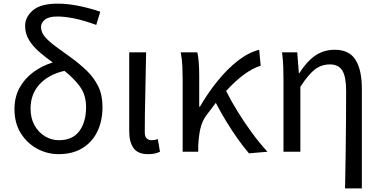

<svg xmlns="http://www.w3.org/2000/svg" viewBox="-20 -829 2081 1049"><path d="M299.8 13.2Q238.3 13.2 183.3 -16.4Q128.4 -45.9 93.8 -100.8Q59.1 -155.8 59.1 -232.9Q59.1 -298.8 86.9 -349.4Q114.7 -399.9 162.1 -434.8Q209.5 -469.7 268.1 -487.8Q229 -515.6 194.6 -545.4Q160.2 -575.2 138.7 -610.1Q117.2 -645 117.2 -687Q117.2 -736.3 159.9 -772.7Q202.6 -809.1 294.9 -809.1Q396 -809.1 527.8 -765.1L505.9 -692.9Q437 -717.8 385.5 -728.3Q334 -738.8 293.9 -738.8Q246.6 -738.8 225.3 -721.7Q204.1 -704.6 204.1 -682.1Q204.1 -652.3 226.6 -626.5Q249 -600.6 286.1 -573.7Q323.2 -546.9 367.2 -515.1Q414.1 -481 453.4 -443.4Q492.7 -405.8 516.4 -357.9Q540 -310.1 540 -245.1Q540 -168 511.7 -109.9Q483.4 -51.8 429.7 -19.3Q376 13.2 299.8 13.2ZM332 -441.9Q245.1 -421.9 196 -368.4Q147 -314.9 147 -235.8Q147 -182.6 168.9 -143.8Q190.9 -105 226.3 -84Q261.7 -63 301.8 -63Q376.5 -63 413.3 -112.5Q450.2 -162.1 450.2 -244.1Q450.2 -311.5 415.5 -357.7Q380.9 -403.8 332 -441.9Z M789.1 13.2Q733.9 13.2 710 -19.3Q686 -51.8 686 -111.8V-543H778.3Q776.9 -432.6 773.9 -318.4Q771 -204.1 771 -106Q771 -82.5 781.5 -72.8Q792 -63 809.1 -63Q824.2 -63 842.3 -68.8L854 0Q842.8 5.4 827.6 9.3Q812.5 13.2 789.1 13.2Z M1340.3 8.8Q1311.5 -24.4 1279.5 -69.6Q1247.6 -114.7 1216.3 -165.5Q1185.1 -216.3 1159.2 -267.1L1108.4 -200.2Q1083.5 -167 1074.2 -124Q1064.9 -81.1 1063 -27.8V0H978V-394Q978 -426.8 976.3 -466.8Q974.6 -506.8 967.3 -543H1058.1Q1063.5 -521.5 1065.9 -486.8Q1068.4 -452.1 1068.4 -416V-246.1H1072.3Q1115.2 -320.3 1168.2 -386Q1221.2 -451.7 1279.5 -497.1Q1337.9 -542.5 1396 -557.1L1404.3 -470.2Q1316.4 -442.4 1215.3 -332Q1242.2 -278.3 1279.1 -218.5Q1315.9 -158.7 1357.9 -101.6Q1399.9 -44.4 1441.4 0Z M1865.2 200.2Q1867.2 111.3 1868.4 18.3Q1869.6 -74.7 1870.4 -164.3Q1871.1 -253.9 1871.1 -332Q1871.1 -408.7 1850.6 -442.9Q1830.1 -477.1 1782.2 -477.1Q1736.8 -477.1 1701.4 -450.4Q1666 -423.8 1621.1 -355V0H1528.8V-394Q1528.8 -426.8 1527.6 -463.6Q1526.4 -500.5 1521 -543H1604L1612.8 -429.2H1615.2Q1656.2 -493.7 1702.6 -525.4Q1749 -557.1 1809.1 -557.1Q1887.7 -557.1 1922.4 -502.2Q1957 -447.3 1957 -344.2V200.2Z"/></svg>

Font: Source Han Sans CN
Style: Regular
Weight: 400
Designer: Ryoko NISHIZUKA  (kana, bopomofo & ideographs); Paul D. Hunt (Latin, Greek & Cyrillic); Sandoll Communications , Soo-you
Foundry: Adobe
Version: Version 2.004;hotconv 1.0.118;makeotfexe 2.5.65603